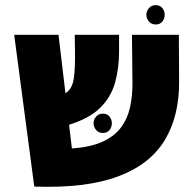

<svg xmlns="http://www.w3.org/2000/svg" viewBox="-20 -714 745 745"><path d="M113 10 35 -579H207L234 -352Q260 -369 266 -407.5Q272 -446 271 -510L270 -579H442V-514Q442 -448 426 -392Q410 -336 368 -295Q326 -254 248 -230L259 -138Q332 -143 378.5 -164.5Q425 -186 450 -220Q475 -254 484.5 -297.5Q494 -341 494 -389L492 -579H674L675 -399Q676 -263 618.5 -169Q561 -75 437 -29Q313 17 113 10ZM379 -273Q396 -273 405 -261.5Q414 -250 414 -236Q414 -221 405 -209.5Q396 -198 379 -198Q363 -198 353 -209.5Q343 -221 343 -236Q343 -250 353 -261.5Q363 -273 379 -273ZM584 -694Q601 -694 610 -682.5Q619 -671 619 -657Q619 -642 610 -630.5Q601 -619 584 -619Q568 -619 558 -630.5Q548 -642 548 -657Q548 -671 558 -682.5Q568 -694 584 -694Z"/></svg>

Font: Assistant ExtraBold
Style: Regular
Weight: 800
Designer: Hebrew By Ben Nathan, Latin by Paul Hunt
Version: Version 3.000